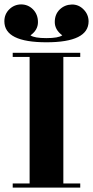

<svg xmlns="http://www.w3.org/2000/svg" viewBox="-58 -856 424 876"><path d="M-38.1 -758.8Q-38.1 -791 -16.1 -813Q6.3 -835.4 38.1 -835.9Q69.8 -835.9 92.3 -813.5Q115.2 -790.5 115.2 -754.9Q115.2 -719.2 81.1 -694.8Q98.6 -682.1 153.3 -682.1Q208.5 -682.1 226.1 -694.8Q191.9 -720.2 191.9 -755.4Q191.9 -791 214.8 -813Q237.3 -834.5 269.5 -835.4Q300.8 -835.9 323.2 -813Q345.7 -790.5 346.2 -758.8Q346.2 -663.1 153.8 -663.1Q-38.1 -663.1 -38.1 -758.8ZM0 0V-19H77.1V-596.2H0V-615.2H308.1V-596.2H231V-19H308.1V0Z"/></svg>

Font: Hjet
Style: Regular
Weight: 400
Designer: T. Christopher White
Version: Version 1.2